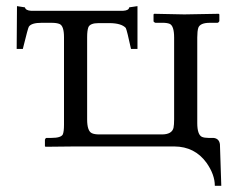

<svg xmlns="http://www.w3.org/2000/svg" viewBox="-20 -476 761 624"><path d="M300.8 -400.9Q272.5 -400.9 267.1 -387.2Q263.2 -376.5 263.2 -355V-87.9Q263.2 -49.8 278.8 -43Q287.1 -39.1 303.2 -39.1H505.9Q538.6 -39.1 543.9 -60.5Q545.9 -70.3 545.9 -87.9V-354Q545.9 -391.6 531.7 -398.4Q522.5 -402.3 505.9 -401.9H484.9Q479.5 -403.8 479 -407.2V-429.2L481 -431.2L579.1 -429.2L690.9 -431.2L692.9 -429.2V-407.2Q690.9 -402.8 687 -401.9H662.1Q630.4 -401.9 624.5 -385.7Q621.1 -375 621.1 -354V-76.2Q621.1 -38.6 636.2 -31.2Q644.5 -27.8 657.2 -27.8H673.8Q692.4 -25.9 694.8 -6.8L699.2 127.9H678.2Q678.2 91.3 650.9 52.7Q612.8 0.5 546.9 0H221.2L127.9 1L126 -1V-22Q127.4 -26.9 130.9 -27.8H147Q178.2 -27.8 184.1 -39.1Q188 -48.3 188 -70.8V-355Q188 -391.6 173.8 -397.9Q164.6 -401.9 147 -401.9H115.2Q82 -401.9 73.7 -389.2Q70.8 -384.3 56.6 -326.7Q55.2 -321.3 54.2 -316.9H34.2L35.2 -456.1L61 -452.1Q63.5 -441.9 81.1 -440.9H379.9Q398.9 -441.9 399.9 -452.1L426.8 -456.1V-316.9H405.8Q392.6 -377.9 388.7 -385.3Q374.5 -400.4 336.9 -400.9Z"/></svg>

Font: Linux Biolinum O
Style: Regular
Weight: 400
Designer: Philipp H. Poll
Foundry: Philipp H. Poll
Version: Version 1.0.4